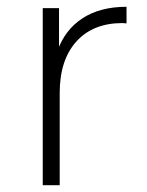

<svg xmlns="http://www.w3.org/2000/svg" viewBox="-20 -546 434 566"><path d="M106 0V-522H154V-379L149 -395Q171 -458 223 -492Q275 -526 353 -526V-477Q350 -477 347 -477.5Q344 -478 341 -478Q254 -478 205 -423.5Q156 -369 156 -272V0Z"/></svg>

Font: MOST Montserrat Light
Style: Regular
Weight: 300
Designer: Julieta Ulanovsky
Foundry: Julieta Ulanovsky
Version: Version 8.000;March 11, 2024;FontCreator 15.0.0.2926 64-bit